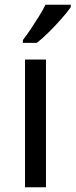

<svg xmlns="http://www.w3.org/2000/svg" viewBox="-20 -786 317 806"><path d="M173 0H85V-536H173ZM277 -756Q265 -738 240 -709.5Q215 -681 186.5 -652.5Q158 -624 134 -606H76V-618Q91 -637 108.5 -663Q126 -689 143 -716.5Q160 -744 171 -766H277Z"/></svg>

Font: Noto Sans Pahawh Hmong
Style: Regular
Weight: 400
Designer: Monotype Design Team
Foundry: Monotype Imaging Inc.
Version: Version 2.001; ttfautohint (v1.8.4.7-5d5b)